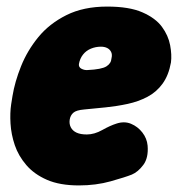

<svg xmlns="http://www.w3.org/2000/svg" viewBox="-20 -542 542 584"><path d="M220 22Q162 22 123 5Q84 -12 60 -40Q36 -68 25 -100.5Q14 -133 12 -166Q10 -199 14 -225L18 -250Q25 -293 44 -340.5Q63 -388 96.5 -429Q130 -470 182 -496Q234 -522 306 -522Q373 -522 413 -504.5Q453 -487 472.5 -460.5Q492 -434 497.5 -404.5Q503 -375 500 -352Q493 -313 474.5 -287.5Q456 -262 428.5 -247.5Q401 -233 368.5 -226Q336 -219 302 -215.5Q268 -212 236 -209Q212 -207 203 -199Q194 -191 192 -178Q190 -165 195.5 -154.5Q201 -144 213 -138.5Q225 -133 244 -133Q267 -133 291 -146.5Q315 -160 334 -166Q358 -174 378.5 -165.5Q399 -157 413 -139Q427 -121 429 -99Q432 -62 416 -40.5Q400 -19 381 -11Q361 -3 316.5 9.5Q272 22 220 22ZM247 -329Q289 -331 303.5 -340Q318 -349 319 -364Q322 -376 318 -384Q314 -392 306 -396Q298 -400 287 -400Q271 -400 256.5 -394Q242 -388 232.5 -376Q223 -364 220 -347Q219 -337 228.5 -332.5Q238 -328 247 -329Z"/></svg>

Font: Winky Sans ExtraBold
Style: Italic
Weight: 800
Italic angle: -8.97852°
Designer: Simon Atzbach
Foundry: typofactur
Version: Version 1.205